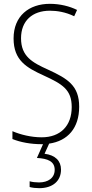

<svg xmlns="http://www.w3.org/2000/svg" viewBox="-20 -744 479 1004"><path d="M299 143C299 97 269 67 213 60L237 7C334 -7 394 -74 394 -186C394 -297 333 -333 231 -380C149 -417 90 -449 90 -544C90 -635 149 -688 241 -688C278 -688 323 -681 368 -659L383 -692C345 -711 294 -724 241 -724C131 -724 51 -660 51 -543C51 -428 119 -390 209 -349C307 -304 355 -275 355 -184C355 -86 296 -26 198 -26C143 -26 87 -40 45 -58V-17C87 0 141 10 197 10C200 10 203 10 205 10L173 82C230 85 266 100 266 144C266 187 231 210 184 210C167 210 149 208 135 204V234C149 238 168 240 185 240C255 240 299 203 299 143Z"/></svg>

Font: Noto Sans Myanmar UI Condensed ExtraLight
Style: Regular
Weight: 200
Width: 3
Designer: Monotype Design Team
Foundry: Monotype Imaging Inc.
Version: Version 2.103